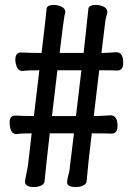

<svg xmlns="http://www.w3.org/2000/svg" viewBox="-20 -743 540 776"><path d="M287 -274 309 -459H212L190 -274ZM287 13Q251 13 251 -7L254 -27Q262 -53 263 -74L279 -204H181Q166 -72 160 -9Q159 1 146 7Q133 13 118 13Q81 13 81 -9Q83 -24 86.5 -40Q90 -56 93 -74L108 -204Q65 -204 47 -201Q19 -201 19 -250Q19 -276 43 -276Q74 -274 117 -274L139 -459Q89 -459 71 -456Q55 -456 48.5 -471.5Q42 -487 42 -501Q42 -531 65 -531Q96 -529 148 -529Q166 -679 168 -705Q168 -723 198 -723Q213 -723 228.5 -716Q244 -709 244 -693Q243 -688 240.5 -679Q238 -670 221 -529H318Q335 -681 337 -705Q337 -723 368 -723Q384 -723 399 -716Q414 -709 414 -693Q408 -671 406 -660L390 -529Q411 -529 450 -532Q478 -532 478 -489Q478 -458 454 -458Q434 -459 381 -459L359 -274Q390 -274 426 -277Q455 -277 455 -234Q455 -203 431 -203Q412 -204 351 -204Q335 -72 330 -9Q328 1 315.5 7Q303 13 287 13Z"/></svg>

Font: \eiw{I[½ {O¿rH
Style: Bold
Weight: 700
Designer: LXGW / Fontworks Inc.
Foundry: LXGW / Fontworks Inc.
Version: Version 1.320;February 9, 2024